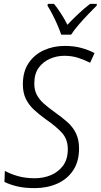

<svg xmlns="http://www.w3.org/2000/svg" viewBox="-20 -961 520 991"><path d="M159 10Q107 10 69 1Q31 -8 3 -22L5 -79Q34 -63 72.5 -52Q111 -41 160 -41Q204 -41 242.5 -57Q281 -73 305.5 -106Q330 -139 330 -191Q330 -241 301 -274Q272 -307 214 -347Q182 -370 155.5 -394.5Q129 -419 113.5 -450.5Q98 -482 98 -526Q98 -592 128 -636Q158 -680 207 -702Q256 -724 314 -724Q362 -724 400 -713.5Q438 -703 468 -687L445 -637Q416 -652 383.5 -662.5Q351 -673 312 -673Q273 -673 237.5 -657.5Q202 -642 179.5 -611Q157 -580 157 -530Q157 -496 170 -471.5Q183 -447 206 -426.5Q229 -406 261 -383Q298 -357 327 -331.5Q356 -306 372 -273Q388 -240 388 -195Q388 -127 357.5 -81.5Q327 -36 275 -13Q223 10 159 10ZM296 -782Q289 -803 277 -831Q265 -859 251 -886Q237 -913 225 -932L227 -941H259Q276 -920 294.5 -891.5Q313 -863 328 -833Q355 -862 385.5 -890.5Q416 -919 445 -941H480L479 -932Q461 -914 435 -887Q409 -860 385 -832Q361 -804 347 -782Z"/></svg>

Font: Noto Sans SemiCondensed Light
Style: Italic
Weight: 300
Width: 4
Italic angle: -12°
Designer: Monotype Design Team
Foundry: Monotype Imaging Inc.
Version: Version 2.013; ttfautohint (v1.8.4.7-5d5b)